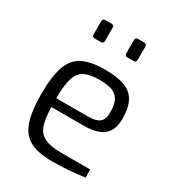

<svg xmlns="http://www.w3.org/2000/svg" viewBox="-183 -874 908 991"><g transform="rotate(30 270.5 -378.5)"><path d="M280 6Q196 6 147.5 -19Q99 -44 78 -104Q57 -164 57 -268Q57 -374 78.5 -433.5Q100 -493 149 -517Q198 -541 281 -541Q352 -541 396.5 -525Q441 -509 462.5 -470.5Q484 -432 484 -364Q484 -317 465.5 -288.5Q447 -260 412.5 -247.5Q378 -235 331 -235H136Q137 -170 150 -130.5Q163 -91 197.5 -73.5Q232 -56 299 -56H471V-8Q425 -2 381 2Q337 6 280 6ZM135 -287H325Q370 -287 391.5 -303.5Q413 -320 413 -363Q413 -409 399.5 -434.5Q386 -460 357.5 -470.5Q329 -481 281 -481Q225 -481 193 -464.5Q161 -448 148 -406Q135 -364 135 -287ZM348 -653Q332 -653 332 -669V-747Q332 -763 348 -763H384Q392 -763 396 -758.5Q400 -754 400 -747V-669Q400 -653 384 -653ZM153 -653Q137 -653 137 -669V-747Q137 -763 153 -763H189Q197 -763 201 -758.5Q205 -754 205 -747V-669Q205 -653 189 -653Z"/></g></svg>

Font: Exo Thin
Style: Regular
Weight: 400
Version: Version 2.000